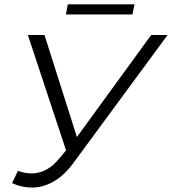

<svg xmlns="http://www.w3.org/2000/svg" viewBox="-20 -862 796 889"><path d="M63 -71Q95 -59 127.5 -59Q160 -59 192.5 -75.5Q225 -92 256 -130L301 -184L311 -193L680 -700H756L321 -109Q278 -50 229 -22Q180 6 130.5 6.5Q81 7 36 -14ZM299 -126 109 -700H186L349 -187ZM285 -795 294 -842H603L593 -795Z"/></svg>

Font: MOST Montserrat
Style: Italic
Weight: 400
Italic angle: -11.3°
Designer: Julieta Ulanovsky
Foundry: Julieta Ulanovsky
Version: Version 8.000;March 11, 2024;FontCreator 15.0.0.2926 64-bit